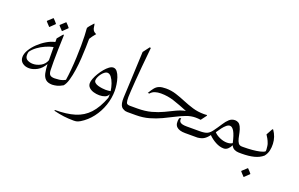

<svg xmlns="http://www.w3.org/2000/svg" viewBox="-113 -1227 3092 1985"><g transform="rotate(20 1433.0 -234.5)"><path d="M386 -521Q383 -436 381 -363Q379 -290 379 -235Q379 -171 380.5 -135Q382 -99 396.5 -84.5Q411 -70 449 -70Q469 -70 479 -59.5Q489 -49 489 -36Q489 -23 479.5 -11.5Q470 0 448 0Q398 0 373 -23Q348 -46 339.5 -87.5Q331 -129 329 -184Q298 -129 252 -103.5Q206 -78 163 -78Q119 -78 89.5 -101Q60 -124 60 -164Q60 -202 85 -244Q110 -286 150 -324Q190 -362 236.5 -389.5Q283 -417 327 -426Q327 -436 327 -446Q327 -456 327 -466L379 -528ZM97 -200Q97 -163 124.5 -148.5Q152 -134 186 -134Q228 -134 270 -157Q312 -180 329 -226V-229Q329 -258 328.5 -294.5Q328 -331 328 -371Q288 -363 244.5 -344Q201 -325 163 -297Q125 -269 102 -236Q99 -226 98 -217Q97 -208 97 -200ZM351 -556Q350 -558 342 -566Q334 -574 324.5 -584.5Q315 -595 309 -602V-607L362 -656H365Q377 -645 386.5 -634Q396 -623 406 -611V-606L354 -556ZM213 -551Q212 -553 204 -561Q196 -569 186.5 -579.5Q177 -590 171 -597V-602L224 -651H227Q239 -640 248.5 -629Q258 -618 268 -606V-601L216 -551Z M643 -742Q648 -725 649.5 -707.5Q651 -690 660.5 -674Q670 -658 696 -647Q677 -625 666 -609.5Q655 -594 644 -576Q644 -541 642.5 -484Q641 -427 637 -361Q633 -295 623.5 -230Q614 -165 599 -113Q584 -61 561 -35Q525 -14 496.5 -7Q468 0 441 0Q416 0 397.5 -10Q379 -20 379 -35Q379 -50 399 -60Q419 -70 447 -70Q462 -70 495.5 -73.5Q529 -77 564 -96Q572 -147 578 -213.5Q584 -280 587 -349.5Q590 -419 590.5 -482Q591 -545 589 -589Q588 -622 586 -639.5Q584 -657 584 -666Q584 -675 588.5 -683Q593 -691 605 -704Q617 -717 639 -742Z M982 -383Q1007 -383 1025 -360Q1043 -337 1054.5 -302Q1066 -267 1071.5 -229Q1077 -191 1077 -161Q1077 -80 1049.5 0Q1022 80 971.5 146Q921 212 853 253Q832 265 817.5 269Q803 273 782 273Q724 273 672.5 266.5Q621 260 561 245L563 236Q691 236 780.5 208.5Q870 181 932 114Q994 47 1039 -71Q1041 -89 1041 -111L1039 -108Q1028 -84 1001 -74Q974 -64 942 -64Q909 -64 878 -73Q847 -82 827 -101Q807 -120 807 -149Q807 -170 818.5 -200Q830 -230 849.5 -262Q869 -294 892 -321.5Q915 -349 938.5 -366Q962 -383 982 -383ZM851 -196Q851 -180 865 -168.5Q879 -157 900.5 -151Q922 -145 944.5 -142Q967 -139 983 -139Q1010 -139 1038 -144Q1033 -184 1019.5 -222.5Q1006 -261 986.5 -286.5Q967 -312 942 -312Q928 -312 912 -300Q896 -288 882 -269.5Q868 -251 859.5 -231Q851 -211 851 -196Z M1290 0Q1229 0 1206.5 -29Q1184 -58 1187 -128Q1190 -199 1196.5 -330.5Q1203 -462 1210 -638L1263 -708L1276 -706Q1252 -467 1242 -331.5Q1232 -196 1231 -149Q1231 -107 1237.5 -88.5Q1244 -70 1278 -70H1306Q1318 -70 1324.5 -61Q1331 -52 1331 -40Q1331 -26 1321 -13Q1311 0 1290 0Z M1368 0H1273Q1247 0 1234 -10.5Q1221 -21 1221 -34Q1221 -48 1235 -59Q1249 -70 1278 -70H1357Q1444 -70 1511.5 -88.5Q1579 -107 1634 -133.5Q1689 -160 1738.5 -184Q1788 -208 1839 -218Q1751 -254 1681 -277Q1611 -300 1536 -300Q1500 -300 1471 -290.5Q1442 -281 1423 -258H1405Q1428 -298 1447.5 -321.5Q1467 -345 1494.5 -355.5Q1522 -366 1567 -366Q1626 -366 1680.5 -348.5Q1735 -331 1788.5 -308.5Q1842 -286 1900 -268.5Q1958 -251 2025 -251Q2033 -251 2041 -251.5Q2049 -252 2056 -253L2061 -247L2014 -184Q2000 -186 1985.5 -187Q1971 -188 1957 -188Q1907 -188 1856.5 -169Q1806 -150 1752 -122Q1698 -94 1638.5 -66Q1579 -38 1512 -19Q1445 0 1368 0ZM1819 -132Q1814 -106 1824 -92.5Q1834 -79 1854.5 -74.5Q1875 -70 1900 -70H2048Q2066 -70 2075 -59.5Q2084 -49 2084 -37Q2084 -23 2074 -11.5Q2064 0 2043 0H1909Q1843 0 1814 -29Q1785 -58 1799 -123Z M2337 13Q2294 13 2248 -11.5Q2202 -36 2167 -72Q2137 -31 2105.5 -15.5Q2074 0 2031 0Q2003 0 1988 -10Q1973 -20 1973 -33Q1973 -47 1990.5 -58.5Q2008 -70 2045 -70Q2099 -70 2126 -82.5Q2153 -95 2177 -128Q2212 -176 2237 -215.5Q2262 -255 2288.5 -278.5Q2315 -302 2351 -302Q2371 -302 2387.5 -292Q2404 -282 2415 -260Q2429 -232 2435.5 -199Q2442 -166 2449 -136.5Q2456 -107 2469 -88.5Q2482 -70 2510 -70H2542Q2558 -70 2565 -61.5Q2572 -53 2572 -41Q2572 -27 2561.5 -13.5Q2551 0 2534 0Q2520 0 2496.5 -0.5Q2473 -1 2450.5 -11.5Q2428 -22 2415 -50Q2402 -22 2382 -4.5Q2362 13 2337 13ZM2210 -124Q2208 -120 2205 -117Q2228 -91 2269 -73Q2310 -55 2349 -55Q2385 -55 2408 -71Q2390 -154 2368 -192Q2346 -230 2320 -230Q2302 -230 2282.5 -213.5Q2263 -197 2244.5 -173Q2226 -149 2210 -124Z M2744 -346H2753Q2798 -281 2801 -206Q2803 -168 2795 -131.5Q2787 -95 2762 -63Q2723 -29 2665.5 -14.5Q2608 0 2532 0Q2498 0 2479.5 -11.5Q2461 -23 2461 -36Q2461 -49 2479 -59.5Q2497 -70 2528 -70Q2575 -70 2621.5 -74Q2668 -78 2704.5 -86.5Q2741 -95 2756 -107Q2759 -114 2758 -130Q2757 -146 2754.5 -164Q2752 -182 2748 -192Q2739 -218 2726.5 -240Q2714 -262 2705 -275ZM2632 219Q2631 217 2623 209Q2615 201 2605.5 190.5Q2596 180 2590 173V168L2643 119H2646Q2658 130 2667.5 141Q2677 152 2687 164V169L2635 219Z"/></g></svg>

Font: Bona Nova SC
Style: Italic
Weight: 400
Italic angle: -4°
Designer: Mateusz Machalski
Foundry: Capitalics
Version: Version 4.001; ttfautohint (v1.8.4.7-5d5b)